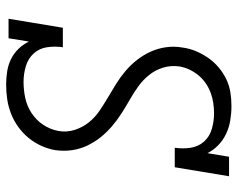

<svg xmlns="http://www.w3.org/2000/svg" viewBox="-96 -688 791 640"><g transform="rotate(90 300.0 -367.5)"><path d="M262 8Q262 8 262 8Q262 8 261 8Q239 8 217 4.5Q195 1 176 -8.5Q157 -18 142 -33.5Q127 -49 118 -68L107 0H42L72 -181H137Q133 -154 137 -128Q141 -102 158 -83.5Q175 -65 200.5 -57.5Q226 -50 252 -50Q279 -50 305.5 -55.5Q332 -61 356 -76.5Q380 -92 395.5 -115.5Q411 -139 416 -166Q421 -194 412.5 -220.5Q404 -247 387.5 -267.5Q371 -288 349 -303Q327 -318 304 -331.5Q281 -345 258.5 -359Q236 -373 216 -390Q196 -407 179.5 -428Q163 -449 152 -473Q141 -497 137 -524.5Q133 -552 138 -580Q141 -603 150 -624.5Q159 -646 172.5 -665.5Q186 -685 204.5 -700.5Q223 -716 244 -726Q265 -736 287.5 -739.5Q310 -743 333 -743Q357 -743 381 -739Q405 -735 426 -725Q447 -715 463.5 -699Q480 -683 490 -663L502 -735H567L537 -554H472Q476 -581 472 -607Q468 -633 451.5 -651.5Q435 -670 409.5 -677.5Q384 -685 357 -685Q341 -685 323.5 -682.5Q306 -680 289.5 -674Q273 -668 257.5 -657.5Q242 -647 230.5 -633Q219 -619 211.5 -603Q204 -587 201 -570Q197 -541 205 -515Q213 -489 229.5 -468.5Q246 -448 267.5 -432.5Q289 -417 312 -404Q335 -391 357.5 -376.5Q380 -362 400 -345Q420 -328 436.5 -307.5Q453 -287 464.5 -263Q476 -239 480 -212Q484 -185 480 -156Q476 -132 465.5 -109Q455 -86 439 -66.5Q423 -47 402 -32Q381 -17 357.5 -8Q334 1 310 4.5Q286 8 262 8Z"/></g></svg>

Font: Iosevka Slab Light Extended
Style: Italic
Weight: 300
Width: 7
Italic angle: -9°
Monospace: yes
Designer: Belleve Invis
Foundry: Belleve Invis
Version: Version 11.1.0; ttfautohint (v1.8.3)